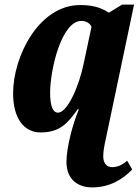

<svg xmlns="http://www.w3.org/2000/svg" viewBox="-20 -566 607 835"><path d="M381 249C458 249 515 213 555 171L533 133C517 147 496 161 467 161C445 161 429 144 429 115C429 95 432 74 441 34L563 -546H511L454 -511C415 -535 381 -544 328 -544C150 -544 37 -322 37 -160C37 -49 86 10 156 10C238 10 273 -27 318 -91H323C308 -54 296 -16 287 20C275 68 269 110 269 138C269 213 317 249 381 249ZM232 -76C212 -76 198 -100 198 -163C198 -262 247 -475 334 -475C356 -475 371 -464 378 -450L344 -290C324 -191 273 -76 232 -76Z"/></svg>

Font: Noto Serif ExtraCondensed Black
Style: Italic
Weight: 900
Width: 2
Italic angle: -12°
Designer: Monotype Design Team
Foundry: Monotype Imaging Inc.
Version: Version 2.014